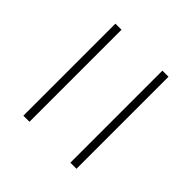

<svg xmlns="http://www.w3.org/2000/svg" viewBox="-33 -669 624 624"><g transform="rotate(-45 279.5 -357.0)"><path d="M67 -451V-479H490V-451ZM67 -235V-263H490V-235Z"/></g></svg>

Font: Noto Serif Tibetan Thin
Style: Regular
Weight: 250
Version: Version 2.103